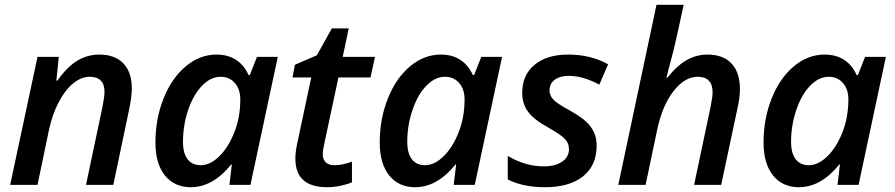

<svg xmlns="http://www.w3.org/2000/svg" viewBox="-20 -780 3774 810"><path d="M342.8 0 412.1 -328.1Q420.9 -372.1 420.9 -392.1Q420.9 -456.1 357.9 -456.1Q322.8 -456.1 288.6 -428.2Q254.4 -400.4 227.1 -347.9Q199.7 -295.4 186 -229L138.2 0H22.9L138.2 -540H228L217.8 -439.9H222.2Q262.7 -497.6 305.7 -523.7Q348.6 -549.8 398.9 -549.8Q464.4 -549.8 500.2 -512.7Q536.1 -475.6 536.1 -407.2Q536.1 -373.5 524.9 -318.8L458 0Z M784.7 9.8Q715.8 9.8 675.8 -39.8Q635.7 -89.4 635.7 -179.2Q635.7 -277.8 669.7 -363.8Q703.6 -449.7 763.2 -499.8Q822.8 -549.8 894 -549.8Q941.4 -549.8 975.6 -527.6Q1009.8 -505.4 1028.8 -462.9H1033.7L1064 -540H1151.9L1036.6 0H947.8L958 -85.9H955.1Q877.9 9.8 784.7 9.8ZM826.7 -83Q866.7 -83 905.3 -120.8Q943.8 -158.7 968.8 -222.2Q993.7 -285.6 993.7 -360.8Q993.7 -403.8 970.7 -429.9Q947.8 -456.1 910.6 -456.1Q869.1 -456.1 832.5 -418.5Q795.9 -380.9 773.9 -316.2Q752 -251.5 752 -182.1Q752 -132.3 771.7 -107.7Q791.5 -83 826.7 -83Z M1391.1 -83Q1424.3 -83 1464.8 -98.1V-11.2Q1447.8 -2.9 1418.5 3.4Q1389.2 9.8 1359.9 9.8Q1226.1 9.8 1226.1 -110.8Q1226.1 -138.7 1233.9 -174.8L1293 -453.1H1213.9L1224.1 -506.8L1316.9 -546.9L1379.9 -660.2H1451.2L1425.8 -540H1562L1543 -453.1H1407.7L1348.1 -173.8Q1341.8 -147 1341.8 -128.9Q1341.8 -107.9 1354 -95.5Q1366.2 -83 1391.1 -83Z M1731 9.8Q1662.1 9.8 1622.1 -39.8Q1582 -89.4 1582 -179.2Q1582 -277.8 1616 -363.8Q1649.9 -449.7 1709.5 -499.8Q1769 -549.8 1840.3 -549.8Q1887.7 -549.8 1921.9 -527.6Q1956.1 -505.4 1975.1 -462.9H1980L2010.3 -540H2098.1L1982.9 0H1894L1904.3 -85.9H1901.4Q1824.2 9.8 1731 9.8ZM1772.9 -83Q1813 -83 1851.6 -120.8Q1890.1 -158.7 1915 -222.2Q1939.9 -285.6 1939.9 -360.8Q1939.9 -403.8 1917 -429.9Q1894 -456.1 1856.9 -456.1Q1815.4 -456.1 1778.8 -418.5Q1742.2 -380.9 1720.2 -316.2Q1698.2 -251.5 1698.2 -182.1Q1698.2 -132.3 1718 -107.7Q1737.8 -83 1772.9 -83Z M2497.1 -166Q2497.1 -81.5 2439.5 -35.9Q2381.8 9.8 2279.3 9.8Q2186.5 9.8 2122.1 -22.9V-122.1Q2196.8 -78.1 2274.4 -78.1Q2321.8 -78.1 2351.1 -97.7Q2380.4 -117.2 2380.4 -150.9Q2380.4 -175.8 2363.5 -193.6Q2346.7 -211.4 2294.4 -241.2Q2233.4 -273.9 2208.3 -307.9Q2183.1 -341.8 2183.1 -388.2Q2183.1 -463.9 2235.4 -506.8Q2287.6 -549.8 2376.5 -549.8Q2472.2 -549.8 2545.4 -508.8L2508.3 -422.9Q2439.9 -460 2378.4 -460Q2342.8 -460 2320.6 -443.8Q2298.3 -427.7 2298.3 -398.9Q2298.3 -377 2314.5 -359.9Q2330.6 -342.8 2380.4 -315.9Q2431.6 -287.1 2453.1 -266.6Q2474.6 -246.1 2485.8 -221.9Q2497.1 -197.8 2497.1 -166Z M2908.2 0 2977.5 -328.1Q2986.3 -372.1 2986.3 -390.1Q2986.3 -456.1 2923.3 -456.1Q2868.7 -456.1 2821 -395Q2773.4 -334 2751.5 -228L2703.6 0H2588.4L2749.5 -759.8H2864.3L2836.4 -631.8Q2823.2 -570.3 2800.8 -488.8L2791.5 -452.1H2795.4Q2836.4 -503.9 2877.7 -526.9Q2918.9 -549.8 2964.4 -549.8Q3030.8 -549.8 3066.2 -512Q3101.6 -474.1 3101.6 -403.8Q3101.6 -366.7 3090.3 -318.8L3022.5 0Z M3350.1 9.8Q3281.2 9.8 3241.2 -39.8Q3201.2 -89.4 3201.2 -179.2Q3201.2 -277.8 3235.1 -363.8Q3269 -449.7 3328.6 -499.8Q3388.2 -549.8 3459.5 -549.8Q3506.8 -549.8 3541 -527.6Q3575.2 -505.4 3594.2 -462.9H3599.1L3629.4 -540H3717.3L3602.1 0H3513.2L3523.4 -85.9H3520.5Q3443.4 9.8 3350.1 9.8ZM3392.1 -83Q3432.1 -83 3470.7 -120.8Q3509.3 -158.7 3534.2 -222.2Q3559.1 -285.6 3559.1 -360.8Q3559.1 -403.8 3536.1 -429.9Q3513.2 -456.1 3476.1 -456.1Q3434.6 -456.1 3397.9 -418.5Q3361.3 -380.9 3339.4 -316.2Q3317.4 -251.5 3317.4 -182.1Q3317.4 -132.3 3337.2 -107.7Q3356.9 -83 3392.1 -83Z"/></svg>

Font: Open Sans Semibold
Style: Italic
Weight: 600
Italic angle: -12°
Foundry: Ascender Corporation
Version: Version 1.10